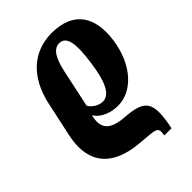

<svg xmlns="http://www.w3.org/2000/svg" viewBox="-240 -661 1055 1055"><g transform="rotate(-45 288.0 -133.0)"><path d="M360 -551C217 -551 112 -458 75 -289L31 -85C-1 64 43 202 283 220C398 229 410 226 400 285H456C494 103 459 71 316 60C204 52 178 6 197 -74H198C211 -51 253 -10 337 -10C449 -10 549 -118 572 -283C594 -444 531 -551 360 -551ZM350 -482C406 -482 416 -414 397 -281C381 -162 351 -85 293 -85C256 -85 223 -113 214 -133L259 -344C279 -442 308 -482 350 -482Z"/></g></svg>

Font: Noto Serif Condensed Black
Style: Italic
Weight: 900
Width: 3
Italic angle: -12°
Designer: Monotype Design Team
Foundry: Monotype Imaging Inc.
Version: Version 2.013